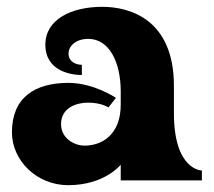

<svg xmlns="http://www.w3.org/2000/svg" viewBox="-20 -529 627 563"><path d="M490 -197V-277C490 -472 361 -509 280 -509C189 -509 113 -472 113 -398C113 -319 191 -309 220 -309V-339C204 -339 181 -347 181 -372C181 -393 201 -415 239 -415C300 -415 334 -347 334 -261V-222C334 -135 280 -102 228 -102C198 -102 159 -123 159 -165C159 -213 204 -228 238 -228C278 -228 298 -214 298 -214L320 -242C320 -242 255 -286 181 -286C82 -286 15 -243 15 -141C15 -58 88 14 180 14C287 14 334 -46 334 -46V0H572V-29C572 -29 490 -29 490 -197Z"/></svg>

Font: Ouroboros
Style: Regular
Weight: 400
Designer: Ariel Martín Pérez
Foundry: Velvetyne Type Foundry
Version: Version 2.001;hotconv 1.0.109;makeotfexe 2.5.65596